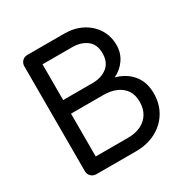

<svg xmlns="http://www.w3.org/2000/svg" viewBox="-175 -935 1063 1088"><g transform="rotate(-30 357.0 -390.5)"><path d="M149 0Q128 0 114 -13.5Q100 -27 100 -48V-733Q100 -754 113.5 -767.5Q127 -781 148 -781H388Q453 -781 503.5 -755Q554 -729 583.5 -683Q613 -637 613 -577Q613 -526 585.5 -485.5Q558 -445 512 -423Q578 -406 618.5 -358Q659 -310 659 -234Q659 -166 627 -113Q595 -60 538 -30Q481 0 408 0ZM195 -89H408Q454 -89 490 -106Q526 -123 546 -155.5Q566 -188 566 -234Q566 -278 546 -308Q526 -338 490 -353.5Q454 -369 408 -369H195ZM195 -458H388Q446 -458 483.5 -488Q521 -518 521 -577Q521 -635 483.5 -663.5Q446 -692 388 -692H195Z"/></g></svg>

Font: Comfortaa SemiBold
Style: Regular
Weight: 600
Designer: Johan Aakerlund
Foundry: Johan Aakerlund
Version: Version 3.104; ttfautohint (v1.8.1.43-b0c9)